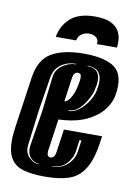

<svg xmlns="http://www.w3.org/2000/svg" viewBox="-78 -710 544 773"><g transform="rotate(10 193.5 -323.0)"><path d="M249 -658Q289 -658 312 -647Q335 -636 345 -619Q355 -602 356.5 -583.5Q358 -565 356 -550H274Q277 -568 265 -577Q253 -586 237 -586Q221 -586 207 -577.5Q193 -569 189 -550H106Q113 -595 147 -626.5Q181 -658 249 -658ZM159 12Q108 12 73.5 2.5Q39 -7 21.5 -33.5Q4 -60 4 -109Q4 -122 5.5 -136Q7 -150 9 -166L39 -373Q50 -447 98.5 -475Q147 -503 230 -503Q305 -503 346 -480.5Q387 -458 387 -399Q387 -354 370.5 -323Q354 -292 327.5 -272Q301 -252 271 -241Q249 -233 224.5 -229Q200 -225 174 -224L156 -98Q155 -95 155 -92Q155 -89 155 -86Q155 -68 169 -68Q177 -68 182.5 -74.5Q188 -81 190 -98L203 -188H359L356 -167Q346 -93 322 -54Q298 -15 258.5 -1.5Q219 12 159 12ZM208 -265Q230 -265 250 -280.5Q270 -296 285 -318.5Q300 -341 305 -363Q307 -374 308.5 -383Q310 -392 310 -400Q310 -458 252 -458V-456Q303 -456 303 -405Q303 -388 297 -364Q294 -350 281.5 -327Q269 -304 250.5 -286Q232 -268 209 -268ZM127 -33V-35Q111 -35 95.5 -49Q80 -63 80 -89Q80 -92 80 -95Q80 -98 81 -102L104 -245L121 -389Q125 -419 151 -437Q177 -455 205 -455V-457Q170 -457 144 -438.5Q118 -420 112 -383L90 -245L72 -103Q68 -72 86.5 -52.5Q105 -33 127 -33ZM185 -300Q194 -301 204 -313Q212 -322 219.5 -341Q227 -360 232 -393Q232 -397 232.5 -400Q233 -403 233 -405Q233 -411 231 -417Q227 -423 219 -423Q211 -423 205.5 -416.5Q200 -410 198 -393ZM183 -33Q219 -33 244.5 -56.5Q270 -80 274 -113L280 -157H272L266 -113Q262 -82 240 -58.5Q218 -35 183 -35Z"/></g></svg>

Font: Alumni Sans Inline One
Style: Italic
Weight: 400
Italic angle: -8°
Designer: Robert E. Leuschke
Foundry: Robert E. Leuschke
Version: Version 1.100; ttfautohint (v1.8.3)